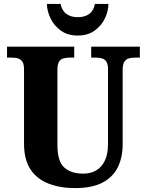

<svg xmlns="http://www.w3.org/2000/svg" viewBox="-20 -953 751 983"><path d="M365 10Q288 10 228.5 -13Q169 -36 136 -86Q103 -136 103 -218V-599Q103 -625 94.5 -637.5Q86 -650 72 -654Q58 -658 40 -658H16V-714H360V-658H336Q319 -658 304.5 -654Q290 -650 282 -636.5Q274 -623 274 -595V-210Q274 -127 309 -95.5Q344 -64 406 -64Q443 -64 471.5 -80Q500 -96 516.5 -130Q533 -164 533 -216V-599Q533 -625 524.5 -637.5Q516 -650 502.5 -654Q489 -658 471 -658H447V-714H696V-658H671Q654 -658 639.5 -654Q625 -650 616.5 -636.5Q608 -623 608 -595V-214Q608 -147 583 -96.5Q558 -46 504.5 -18Q451 10 365 10ZM378 -771Q327 -771 292 -796Q257 -821 239 -858.5Q221 -896 220 -933H290Q298 -897 321 -881Q344 -865 378 -865Q413 -865 436 -881Q459 -897 466 -933H535Q535 -896 517 -858.5Q499 -821 464 -796Q429 -771 378 -771Z"/></svg>

Font: Noto Serif Khmer SemiCondensed ExtraBold
Style: Regular
Weight: 800
Width: 4
Designer: Danh Hong and the Monotype Design Team
Foundry: Monotype Imaging Inc.
Version: Version 2.004